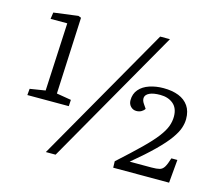

<svg xmlns="http://www.w3.org/2000/svg" viewBox="-103 -847 1126 989"><g transform="rotate(15 460.0 -352.5)"><path d="M219 11 634 -716H686L271 11ZM196 -295 274 -282 272 -248H51L54 -282L136 -295L154 -658H65L70 -693L200 -710L215 -704ZM713 -426Q676 -426 656 -416.5Q636 -407 633.5 -391.5Q631 -376 643 -359L658 -337Q652 -327 640.5 -320.5Q629 -314 614 -314Q596 -314 583.5 -327Q571 -340 571 -360Q571 -394 591 -417.5Q611 -441 645.5 -452.5Q680 -464 720 -464Q767 -464 801 -450.5Q835 -437 854 -409.5Q873 -382 873 -340Q873 -317 864.5 -291.5Q856 -266 832.5 -233Q809 -200 764.5 -156Q720 -112 649 -53H765Q793 -53 808 -57Q823 -61 832.5 -76.5Q842 -92 852 -125H884L873 -1H575L574 -35Q647 -101 693.5 -146.5Q740 -192 765 -225Q790 -258 799.5 -284Q809 -310 809 -336Q809 -381 782 -403.5Q755 -426 713 -426Z"/></g></svg>

Font: Literata 18pt Light
Style: Italic
Weight: 300
Italic angle: -2°
Designer: Latin by Veronika Burian and Jose Scaglione. Greek by Irene Vlachou. Cyrillic by Vera Evstafieva
Foundry: TypeTogether
Version: Version 3.103;gftools[0.9.29]